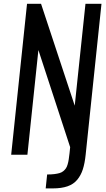

<svg xmlns="http://www.w3.org/2000/svg" viewBox="-20 -830 571 1030"><path d="M225.1 180.7 232.9 106Q254.9 106 271 104Q287.1 102.1 299.1 98.6Q311 95.2 319.6 88.1Q328.1 81.1 333.5 73.2Q338.9 65.4 342.8 52Q346.7 38.6 348.6 25.6Q350.6 12.7 353 -7.8L356.4 -40.5L186 -561.5L127 0H40L125 -809.6H200.2L380.9 -263.2L438.5 -809.6H524.4L439.5 0Q434.6 46.9 424.3 78.6Q414.1 110.4 394.3 134.3Q374.5 158.2 342.3 169.4Q310.1 180.7 263.2 180.7Z"/></svg>

Font: Oswald
Style: Regular
Weight: 400
Designer: Vernon Adams
Foundry: Vernon Adams
Version: 3.0; ttfautohint (v0.94.23-7a4d-dirty) -l 8 -r 50 -G 200 -x 